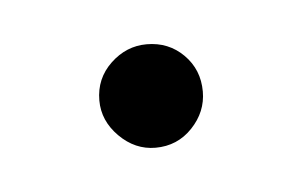

<svg xmlns="http://www.w3.org/2000/svg" viewBox="-24 -89 193 122"><g transform="rotate(-5 72.0 -28.0)"><path d="M72 5Q59 5 49 -5Q39 -15 39 -28Q39 -42 49 -51.5Q59 -61 72 -61Q86 -61 95.5 -51.5Q105 -42 105 -28Q105 -15 95.5 -5Q86 5 72 5Z"/></g></svg>

Font: DM Sans 16pt Thin
Style: Regular
Weight: 250
Version: Version 4.004;gftools[0.9.30]